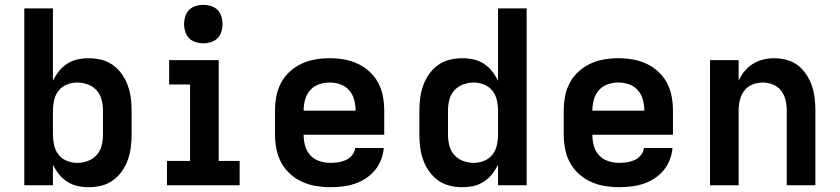

<svg xmlns="http://www.w3.org/2000/svg" viewBox="-20 -770 3490 798"><path d="M349 8Q325 8 302 3Q279 -2 259 -15Q239 -28 224.5 -46.5Q210 -65 200 -86V0H81V-735H200V-434Q210 -455 224.5 -473.5Q239 -492 259 -505Q279 -518 302 -523Q325 -528 349 -528Q376 -528 402 -521.5Q428 -515 449.5 -499.5Q471 -484 486.5 -462Q502 -440 511 -415Q520 -390 523.5 -363.5Q527 -337 527 -310V-210Q527 -183 523.5 -156.5Q520 -130 511 -105Q502 -80 486.5 -58Q471 -36 449.5 -20.5Q428 -5 402 1.5Q376 8 349 8ZM301 -93Q323 -93 345 -101Q367 -109 382 -126Q397 -143 402.5 -165Q408 -187 408 -210V-310Q408 -333 402.5 -355Q397 -377 382 -394Q367 -411 345 -419Q323 -427 301 -427Q279 -427 258 -418.5Q237 -410 223.5 -393Q210 -376 205 -354Q200 -332 200 -310V-210Q200 -188 205 -166Q210 -144 223.5 -127Q237 -110 258 -101.5Q279 -93 301 -93Z M674 0V-101H770V-419H683V-520H889V-101H976V0ZM825 -590Q809 -590 793 -595Q777 -600 766 -611Q755 -622 750 -638Q745 -654 745 -670Q745 -686 750 -702Q755 -718 766 -729Q777 -740 793 -745Q809 -750 825 -750Q841 -750 857 -745Q873 -740 884 -729Q895 -718 900 -702Q905 -686 905 -670Q905 -654 900 -638Q895 -622 884 -611Q873 -600 857 -595Q841 -590 825 -590Z M1353 8Q1323 8 1293 3Q1263 -2 1235.5 -14.5Q1208 -27 1185.5 -47.5Q1163 -68 1149 -94Q1135 -120 1129 -150Q1123 -180 1123 -210V-310Q1123 -340 1128.5 -369.5Q1134 -399 1148 -425.5Q1162 -452 1184.5 -472.5Q1207 -493 1234 -505.5Q1261 -518 1290.5 -523Q1320 -528 1350 -528Q1380 -528 1409.5 -523Q1439 -518 1466 -505.5Q1493 -493 1515.5 -472.5Q1538 -452 1552 -425.5Q1566 -399 1571.5 -369.5Q1577 -340 1577 -310V-210H1242Q1242 -187 1248 -164.5Q1254 -142 1269.5 -125Q1285 -108 1307.5 -100.5Q1330 -93 1353 -93Q1369 -93 1386 -95.5Q1403 -98 1418 -105Q1433 -112 1444 -125.5Q1455 -139 1456 -155H1575Q1573 -130 1563.5 -105.5Q1554 -81 1537.5 -61.5Q1521 -42 1499.5 -28Q1478 -14 1453.5 -6Q1429 2 1403.5 5Q1378 8 1353 8ZM1242 -310H1458Q1458 -333 1452 -355.5Q1446 -378 1431 -395Q1416 -412 1394.5 -419.5Q1373 -427 1350 -427Q1327 -427 1305.5 -419.5Q1284 -412 1269 -395Q1254 -378 1248 -355.5Q1242 -333 1242 -310Z M1901 8Q1874 8 1848 1.5Q1822 -5 1800.5 -20.5Q1779 -36 1763.5 -58Q1748 -80 1739 -105Q1730 -130 1726.5 -156.5Q1723 -183 1723 -210V-310Q1723 -337 1726.5 -363.5Q1730 -390 1739 -415Q1748 -440 1763.5 -462Q1779 -484 1800.5 -499.5Q1822 -515 1848 -521.5Q1874 -528 1901 -528Q1925 -528 1948 -523Q1971 -518 1991 -505Q2011 -492 2025.5 -473.5Q2040 -455 2050 -434V-735H2169V0H2050V-86Q2040 -65 2025.5 -46.5Q2011 -28 1991 -15Q1971 -2 1948 3Q1925 8 1901 8ZM1949 -93Q1971 -93 1992 -101.5Q2013 -110 2026.5 -127Q2040 -144 2045 -166Q2050 -188 2050 -210V-310Q2050 -332 2045 -354Q2040 -376 2026.5 -393Q2013 -410 1992 -418.5Q1971 -427 1949 -427Q1927 -427 1905 -419Q1883 -411 1868 -394Q1853 -377 1847.5 -355Q1842 -333 1842 -310V-210Q1842 -187 1847.5 -165Q1853 -143 1868 -126Q1883 -109 1905 -101Q1927 -93 1949 -93Z M2553 8Q2523 8 2493 3Q2463 -2 2435.5 -14.5Q2408 -27 2385.5 -47.5Q2363 -68 2349 -94Q2335 -120 2329 -150Q2323 -180 2323 -210V-310Q2323 -340 2328.5 -369.5Q2334 -399 2348 -425.5Q2362 -452 2384.5 -472.5Q2407 -493 2434 -505.5Q2461 -518 2490.5 -523Q2520 -528 2550 -528Q2580 -528 2609.5 -523Q2639 -518 2666 -505.5Q2693 -493 2715.5 -472.5Q2738 -452 2752 -425.5Q2766 -399 2771.5 -369.5Q2777 -340 2777 -310V-210H2442Q2442 -187 2448 -164.5Q2454 -142 2469.5 -125Q2485 -108 2507.5 -100.5Q2530 -93 2553 -93Q2569 -93 2586 -95.5Q2603 -98 2618 -105Q2633 -112 2644 -125.5Q2655 -139 2656 -155H2775Q2773 -130 2763.5 -105.5Q2754 -81 2737.5 -61.5Q2721 -42 2699.5 -28Q2678 -14 2653.5 -6Q2629 2 2603.5 5Q2578 8 2553 8ZM2442 -310H2658Q2658 -333 2652 -355.5Q2646 -378 2631 -395Q2616 -412 2594.5 -419.5Q2573 -427 2550 -427Q2527 -427 2505.5 -419.5Q2484 -412 2469 -395Q2454 -378 2448 -355.5Q2442 -333 2442 -310Z M2931 0V-520H3050V-434Q3059 -455 3074 -473.5Q3089 -492 3109 -504.5Q3129 -517 3152 -522.5Q3175 -528 3198 -528Q3224 -528 3250 -521Q3276 -514 3296.5 -498Q3317 -482 3331.5 -460Q3346 -438 3354.5 -413Q3363 -388 3366 -362Q3369 -336 3369 -310V0H3250V-310Q3250 -332 3245 -353.5Q3240 -375 3227 -392.5Q3214 -410 3193 -418.5Q3172 -427 3150 -427Q3128 -427 3107 -418.5Q3086 -410 3073 -392.5Q3060 -375 3055 -353.5Q3050 -332 3050 -310V0Z"/></svg>

Font: Zed Sans Extended
Style: Bold
Weight: 700
Width: 7
Designer: Belleve Invis
Foundry: Belleve Invis
Version: Version 1.0.0; ttfautohint (v1.8.4)